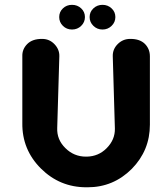

<svg xmlns="http://www.w3.org/2000/svg" viewBox="-20 -775 646 798"><path d="M333 -704.1Q333 -682.6 317.4 -667.5Q301.8 -652.3 279.3 -652.3Q256.8 -652.3 241.5 -667.5Q226.1 -682.6 226.1 -704.1Q226.1 -725.6 241.5 -740.2Q256.8 -754.9 279.3 -754.9Q301.8 -754.9 317.4 -740.2Q333 -725.6 333 -704.1ZM459.5 -704.1Q459.5 -682.6 443.8 -667.5Q428.2 -652.3 406 -652.3Q383.8 -652.3 368.2 -667.5Q352.5 -682.6 352.5 -704.1Q352.5 -725.6 368.2 -740.2Q383.8 -754.9 406 -754.9Q428.2 -754.9 443.8 -740.2Q459.5 -725.6 459.5 -704.1ZM457.5 -240.7Q457.5 -240.7 448.7 -541Q447.8 -570.3 469.2 -591.8Q490.7 -613.3 521 -613.3Q521 -613.3 522.5 -613.3Q561.5 -613.3 582.5 -592.3Q603 -571.3 603 -541Q603 -541 603 -256.8Q603 -149.9 527.8 -73.2Q451.2 3.4 344.2 3.4Q344.2 3.4 338.9 3.4Q228.5 3.4 149.9 -74.7Q71.3 -153.3 72.8 -263.7Q72.8 -263.7 72.8 -541Q71.8 -570.3 93 -591.8Q114.3 -613.3 153.8 -613.3Q153.8 -613.3 155.3 -613.3Q185.5 -613.3 206.5 -591.3Q227.5 -569.3 226.6 -541Q226.6 -541 217.8 -243.2Q215.8 -194.8 251.5 -159.7Q287.1 -124 337.4 -124Q337.4 -124 340.8 -124Q389.2 -125 422.9 -158.7Q458.5 -194.3 457.5 -240.7Z"/></svg>

Font: Dyuthi
Style: Regular
Weight: 400
Designer: Hiran Venugopalan, Hussain K H and Suresh P for Sawthanthra Malayalam Computing (SMC)
Version: Version 3.0.0+20221109